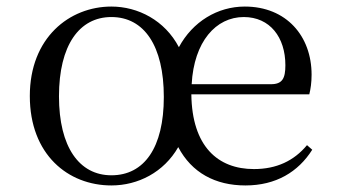

<svg xmlns="http://www.w3.org/2000/svg" viewBox="-20 -551 1040 586"><path d="M320 -16C222 -16 160 -102 160 -257C160 -413 222 -499 320 -499C420 -499 480 -411 480 -255C480 -100 420 -16 320 -16ZM320 15C401 15 480 -25 524 -102C565 -24 637 15 729 15C822 15 890 -26 933 -94L917 -108C877 -60 824 -35 755 -35C645 -35 566 -104 564 -263H924C928 -279 931 -299 931 -323C931 -441 854 -531 727 -531C644 -531 568 -485 526 -407C483 -489 401 -531 320 -531C192 -531 71 -436 71 -258C71 -79 188 15 320 15ZM565 -294C572 -424 639 -499 724 -499C804 -499 851 -437 851 -352C851 -312 842 -294 807 -294Z"/></svg>

Font: Harano Aji Mincho TW
Style: Regular
Weight: 400
Foundry: Masamichi Hosoda
Version: HaranoAjiMinchoTW-Regular version 20230610;ttx 4.39.4